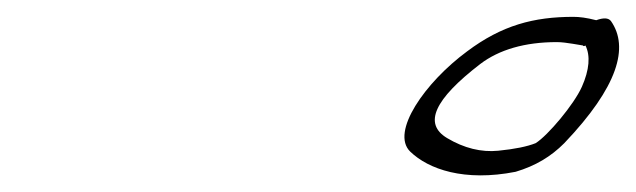

<svg xmlns="http://www.w3.org/2000/svg" viewBox="-20 -658 755 228"><path d="M675.2 -604C681.3 -592 679.9 -575 671 -555C661.7 -534 630.5 -497 616.1 -488C606.1 -484 591.6 -481 571.6 -479C551.6 -477 531.1 -482 511 -494C482.4 -511 495.7 -540 550.3 -582C572.7 -599 603.2 -608 641.2 -608C647.2 -608 653.7 -607 660.2 -606L672.2 -604C672.7 -603 673.7 -603 675.2 -604ZM660.9 -638C613.9 -638 576 -628 534.7 -597C484.5 -560 443.5 -501 467.1 -478C488.8 -457 531.4 -442 592.3 -454C615.8 -461 634.2 -472 650.1 -488C714 -555 727.2 -602 705.5 -633C702.4 -637 696.4 -637 688 -634C676.4 -637 667.9 -638 660.9 -638Z"/></svg>

Font: MewTooHand
Style: UltimateItaWide
Weight: 400
Designer: Mew Too, Robert Jablonski
Version: Version 0.77